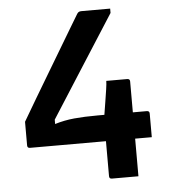

<svg xmlns="http://www.w3.org/2000/svg" viewBox="-51 -746 702 793"><g transform="rotate(-5 300.0 -350.0)"><path d="M393 -404H480Q491 -404 491 -393V-265H549Q560 -265 560 -254V-156H491V0H381Q370 0 370 -11V-156H55Q44 -156 44 -167V-265Q44 -265 59 -290.5Q74 -316 98.5 -357.5Q123 -399 152.5 -448Q182 -497 210.5 -545Q239 -593 262.5 -632Q286 -671 298 -691Q302 -697 306.5 -698.5Q311 -700 317 -700H435V-682Q372 -584 306 -480.5Q240 -377 167 -263V-245Q206 -257 247.5 -261Q289 -265 345 -265H373Q377 -290 381.5 -318Q386 -346 389.5 -369.5Q393 -393 393 -404Z"/></g></svg>

Font: Recursive Mn Lnr St SmB
Style: Regular
Weight: 600
Monospace: yes
Version: Version 1.079;hotconv 1.0.112;makeotfexe 2.5.65598; ttfautoh